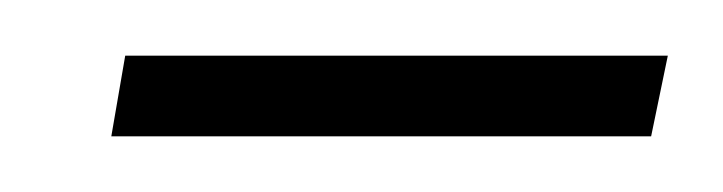

<svg xmlns="http://www.w3.org/2000/svg" viewBox="-20 -295 260 69"><path d="M20 -246H214L220 -275H25Z"/></svg>

Font: Jost ExtraLight
Style: Italic
Weight: 250
Italic angle: -5°
Version: Version 3.710